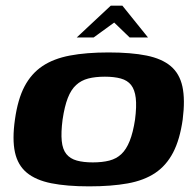

<svg xmlns="http://www.w3.org/2000/svg" viewBox="-20 -654 693 681"><path d="M296 7Q217 7 162 -4Q107 -15 75 -41.5Q43 -68 33 -114Q23 -160 33 -230Q43 -302 67 -347.5Q91 -393 130.5 -419.5Q170 -446 228 -457Q286 -468 365 -468Q445 -468 499.5 -457Q554 -446 585.5 -419.5Q617 -393 627 -347Q637 -301 628 -230Q618 -159 594 -113Q570 -67 530.5 -40.5Q491 -14 433 -3.5Q375 7 296 7ZM309 -78Q343 -78 368 -84.5Q393 -91 410.5 -107.5Q428 -124 440 -154Q452 -184 459 -230Q465 -277 461.5 -306.5Q458 -336 445 -352.5Q432 -369 408.5 -375.5Q385 -382 352 -382Q318 -382 293 -375.5Q268 -369 250 -352.5Q232 -336 220.5 -306.5Q209 -277 202 -230Q196 -184 199 -154Q202 -124 215.5 -107.5Q229 -91 252.5 -84.5Q276 -78 309 -78ZM252 -521 373 -634H414L505 -521H440L385 -574L312 -521Z"/></svg>

Font: Genos Thin
Style: Bold Italic
Weight: 700
Italic angle: -8°
Version: Version 1.010